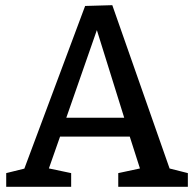

<svg xmlns="http://www.w3.org/2000/svg" viewBox="-20 -722 750 742"><path d="M642 -52 615 -76 706 -53V0H437V-53L535 -74L525 -58L477 -208L494 -194H202L217 -208L165 -60L160 -73L255 -53V0H4V-53L93 -75L68 -54L309 -699L414 -702ZM231 -252 222 -267H476L465 -251L343 -642H367Z"/></svg>

Font: Bitter Thin Medium
Style: Regular
Weight: 500
Version: Version 3.021